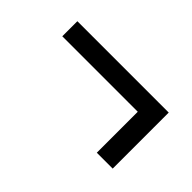

<svg xmlns="http://www.w3.org/2000/svg" viewBox="-40 -517 590 590"><g transform="rotate(45 255.0 -222.0)"><path d="M449 -318V-100.5H380V-318ZM449 -278.5H52V-344H449Z"/></g></svg>

Font: Anek Devanagari
Style: Regular
Weight: 400
Designer: Kailash Malviya (Devanagari) & Yesha Goshar (Latin)
Foundry: Ek Type
Version: Version 1.003